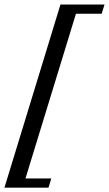

<svg xmlns="http://www.w3.org/2000/svg" viewBox="-37 -720 492 867"><path d="M-17 127.5 236 -699.5H435L422 -658H306L78 86H194.5L182 127.5Z"/></svg>

Font: Newsreader 16pt SemiBold
Style: Italic
Weight: 600
Italic angle: -17°
Designer: Hugues Gentile
Foundry: Production Type
Version: Version 1.003; ttfautohint (v1.8.3)